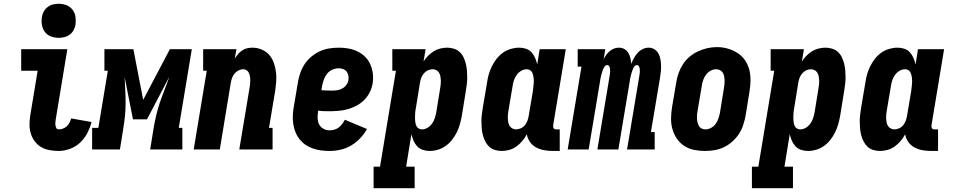

<svg xmlns="http://www.w3.org/2000/svg" viewBox="-20 -790 5040 1015"><path d="M290 8Q265 8 241 3.5Q217 -1 197.5 -12.5Q178 -24 164 -42.5Q150 -61 143 -83.5Q136 -106 136 -130.5Q136 -155 140 -180L179 -416H92V-530H336L275 -161Q275 -161 275 -161Q275 -161 275 -161Q274 -153 273 -145Q272 -137 273 -129Q274 -121 277.5 -113.5Q281 -106 290 -106Q301 -106 312.5 -110Q324 -114 333 -122.5Q342 -131 347.5 -141.5Q353 -152 356 -164L464 -145Q456 -115 441.5 -86.5Q427 -58 403.5 -36Q380 -14 349.5 -3Q319 8 290 8ZM290 -590Q269 -590 249 -597.5Q229 -605 217 -621.5Q205 -638 201.5 -659Q198 -680 202 -702Q204 -717 212 -730.5Q220 -744 232.5 -753.5Q245 -763 260.5 -766.5Q276 -770 290 -770Q312 -770 331.5 -762.5Q351 -755 363.5 -738.5Q376 -722 379 -701Q382 -680 379 -658Q376 -643 368.5 -629.5Q361 -616 348 -606.5Q335 -597 320 -593.5Q305 -590 290 -590Z M467 0V-114H500L550 -416H532V-530H685L737 -262L878 -530H994L925 -114H944V0H774L791 -106Q797 -142 805 -177Q813 -212 824.5 -246Q836 -280 849.5 -314.5Q863 -349 875 -384L757 -159H683L639 -382Q640 -348 642 -314Q644 -280 644 -245Q644 -210 640.5 -175.5Q637 -141 631 -106L614 0Z M1004 0 1073 -416H1054V-530H1230L1221 -480Q1229 -493 1238.5 -504Q1248 -515 1260.5 -523.5Q1273 -532 1287 -535Q1301 -538 1314 -538Q1340 -538 1363.5 -528Q1387 -518 1403 -500Q1419 -482 1427.5 -458Q1436 -434 1439 -409Q1442 -384 1440 -358Q1438 -332 1434 -305L1402 -114H1421V0H1245L1299 -324Q1301 -334 1302 -344.5Q1303 -355 1303 -365.5Q1303 -376 1301.5 -385.5Q1300 -395 1296 -404Q1292 -413 1284 -418.5Q1276 -424 1266 -424Q1253 -424 1240.5 -417.5Q1228 -411 1219.5 -400.5Q1211 -390 1206.5 -377Q1202 -364 1200 -352L1142 0Z M1722 8Q1699 8 1676.5 5Q1654 2 1633 -5.5Q1612 -13 1594.5 -25Q1577 -37 1563.5 -54Q1550 -71 1542 -91Q1534 -111 1530.5 -133.5Q1527 -156 1528 -179Q1529 -202 1533 -225L1555 -355Q1559 -380 1567.5 -404.5Q1576 -429 1590.5 -451Q1605 -473 1626 -490.5Q1647 -508 1671 -519Q1695 -530 1720.5 -534Q1746 -538 1771 -538Q1797 -538 1822.5 -533.5Q1848 -529 1870.5 -518Q1893 -507 1910.5 -489.5Q1928 -472 1938 -449Q1948 -426 1951 -400.5Q1954 -375 1950 -349Q1946 -325 1934.5 -302Q1923 -279 1905 -261Q1887 -243 1864 -231Q1841 -219 1817.5 -212.5Q1794 -206 1769.5 -204Q1745 -202 1722 -202Q1706 -202 1691 -202.5Q1676 -203 1662 -205Q1659 -187 1659 -168.5Q1659 -150 1666 -134.5Q1673 -119 1688.5 -110Q1704 -101 1722 -101Q1735 -101 1747.5 -104.5Q1760 -108 1770.5 -116Q1781 -124 1789 -134.5Q1797 -145 1803 -157L1920 -108Q1905 -81 1883.5 -58.5Q1862 -36 1835.5 -20.5Q1809 -5 1780 1.5Q1751 8 1722 8ZM1735 -311Q1748 -311 1762 -313Q1776 -315 1789 -322Q1802 -329 1811 -341Q1820 -353 1822 -367Q1824 -379 1821.5 -391Q1819 -403 1812 -412Q1805 -421 1793.5 -425Q1782 -429 1770 -429Q1753 -429 1736.5 -421.5Q1720 -414 1709 -400Q1698 -386 1692 -369.5Q1686 -353 1683 -337L1679 -313Q1693 -312 1707 -311.5Q1721 -311 1735 -311Z M1955 205V91H1989L2073 -416H2054V-530H2230L2219 -465Q2229 -481 2243 -495Q2257 -509 2273 -519Q2289 -529 2307.5 -533.5Q2326 -538 2344 -538Q2362 -538 2379.5 -532.5Q2397 -527 2410 -515Q2423 -503 2430.5 -487Q2438 -471 2442.5 -453.5Q2447 -436 2448.5 -417.5Q2450 -399 2450 -380.5Q2450 -362 2447.5 -343Q2445 -324 2442 -305L2421 -175Q2417 -154 2411 -132.5Q2405 -111 2394.5 -90Q2384 -69 2369.5 -50.5Q2355 -32 2336 -18.5Q2317 -5 2295 1.5Q2273 8 2251 8Q2232 8 2214.5 2Q2197 -4 2185 -17Q2173 -30 2166 -46.5Q2159 -63 2155 -81L2127 91H2172V205ZM2210 -106Q2226 -106 2240 -114.5Q2254 -123 2263.5 -136Q2273 -149 2278 -164Q2283 -179 2286 -194L2307 -324Q2309 -335 2310 -345.5Q2311 -356 2310.5 -366.5Q2310 -377 2308 -387Q2306 -397 2301 -405.5Q2296 -414 2287 -419Q2278 -424 2267 -424Q2254 -424 2241.5 -418Q2229 -412 2220 -401Q2211 -390 2206.5 -377.5Q2202 -365 2200 -352L2179 -222Q2177 -213 2176 -204.5Q2175 -196 2174.5 -187Q2174 -178 2174 -169.5Q2174 -161 2174.5 -152.5Q2175 -144 2177 -136Q2179 -128 2183 -121Q2187 -114 2194.5 -110Q2202 -106 2210 -106Z M2632 8Q2613 8 2595.5 2.5Q2578 -3 2565.5 -15Q2553 -27 2545 -43Q2537 -59 2532.5 -76.5Q2528 -94 2526.5 -112.5Q2525 -131 2525 -149.5Q2525 -168 2527.5 -187Q2530 -206 2533 -225L2555 -355Q2558 -376 2564 -397.5Q2570 -419 2580.5 -440Q2591 -461 2605.5 -479.5Q2620 -498 2639 -511.5Q2658 -525 2680.5 -531.5Q2703 -538 2725 -538Q2744 -538 2761.5 -532Q2779 -526 2790.5 -513Q2802 -500 2809 -483.5Q2816 -467 2820 -449L2833 -530H2971L2904 -126Q2904 -122 2904.5 -118Q2905 -114 2907.5 -111Q2910 -108 2913.5 -107Q2917 -106 2921 -106H2939V8H2903Q2879 8 2856.5 4Q2834 0 2814.5 -10.5Q2795 -21 2782 -39Q2769 -57 2765 -80Q2755 -61 2741 -44.5Q2727 -28 2709.5 -15.5Q2692 -3 2672 2.5Q2652 8 2632 8ZM2708 -106Q2721 -106 2734 -112Q2747 -118 2755.5 -129Q2764 -140 2768.5 -152.5Q2773 -165 2775 -178L2797 -308Q2798 -317 2799 -325.5Q2800 -334 2801 -343Q2802 -352 2802 -360.5Q2802 -369 2801 -377.5Q2800 -386 2798 -394Q2796 -402 2792 -409Q2788 -416 2780.5 -420Q2773 -424 2765 -424Q2749 -424 2735 -415.5Q2721 -407 2711.5 -394Q2702 -381 2697 -366Q2692 -351 2690 -336L2668 -206Q2666 -195 2665 -184.5Q2664 -174 2664.5 -163.5Q2665 -153 2667 -143Q2669 -133 2674 -124.5Q2679 -116 2688.5 -111Q2698 -106 2708 -106Z M2981 0 3054 -438H3034V-530H3180L3171 -477Q3177 -489 3185 -500Q3193 -511 3203.5 -520Q3214 -529 3226.5 -533.5Q3239 -538 3252 -538Q3268 -538 3281 -530.5Q3294 -523 3301.5 -510.5Q3309 -498 3312.5 -483Q3316 -468 3317 -452Q3323 -468 3331 -482.5Q3339 -497 3350.5 -510Q3362 -523 3377.5 -530.5Q3393 -538 3409 -538Q3426 -538 3439.5 -529.5Q3453 -521 3460.5 -507.5Q3468 -494 3471 -478Q3474 -462 3474.5 -445.5Q3475 -429 3473.5 -412Q3472 -395 3469 -378L3421 -92H3441V0H3295L3361 -396Q3362 -404 3362.5 -411.5Q3363 -419 3362 -426Q3361 -433 3357.5 -439.5Q3354 -446 3347 -446Q3339 -446 3333.5 -438.5Q3328 -431 3325 -423Q3322 -415 3319.5 -407Q3317 -399 3315 -391Q3313 -383 3311.5 -375.5Q3310 -368 3309 -360L3249 0H3138L3204 -396Q3205 -404 3205.5 -411.5Q3206 -419 3205 -426Q3204 -433 3200.5 -439.5Q3197 -446 3190 -446Q3182 -446 3176.5 -438.5Q3171 -431 3168 -423Q3165 -415 3162.5 -407Q3160 -399 3158 -391Q3156 -383 3154.5 -375.5Q3153 -368 3152 -360L3092 0Z M3706 8Q3677 8 3648 2Q3619 -4 3596 -19.5Q3573 -35 3557.5 -58Q3542 -81 3534.5 -108.5Q3527 -136 3527.5 -165.5Q3528 -195 3533 -225L3555 -355Q3559 -380 3567.5 -404Q3576 -428 3590.5 -450.5Q3605 -473 3626 -490.5Q3647 -508 3671 -519Q3695 -530 3720 -535.5Q3745 -541 3770 -541Q3800 -541 3827.5 -533Q3855 -525 3878.5 -510Q3902 -495 3918 -472Q3934 -449 3941 -421.5Q3948 -394 3947.5 -364.5Q3947 -335 3942 -305L3921 -175Q3916 -151 3908 -126.5Q3900 -102 3885 -80Q3870 -58 3849.5 -40Q3829 -22 3805 -11Q3781 0 3756 4Q3731 8 3706 8ZM3709 -106Q3724 -106 3739 -114Q3754 -122 3763.5 -135.5Q3773 -149 3778 -164Q3783 -179 3786 -194L3807 -324Q3809 -335 3810 -346Q3811 -357 3810.5 -367.5Q3810 -378 3808 -388Q3806 -398 3800.5 -406.5Q3795 -415 3785.5 -419.5Q3776 -424 3765 -424Q3750 -424 3735.5 -415.5Q3721 -407 3711.5 -394Q3702 -381 3697 -366Q3692 -351 3690 -336L3668 -206Q3666 -195 3665 -184.5Q3664 -174 3664.5 -163.5Q3665 -153 3667.5 -143Q3670 -133 3675 -124Q3680 -115 3689 -110.5Q3698 -106 3709 -106Z M3955 205V91H3989L4073 -416H4054V-530H4230L4219 -465Q4229 -481 4243 -495Q4257 -509 4273 -519Q4289 -529 4307.5 -533.5Q4326 -538 4344 -538Q4362 -538 4379.5 -532.5Q4397 -527 4410 -515Q4423 -503 4430.5 -487Q4438 -471 4442.5 -453.5Q4447 -436 4448.5 -417.5Q4450 -399 4450 -380.5Q4450 -362 4447.5 -343Q4445 -324 4442 -305L4421 -175Q4417 -154 4411 -132.5Q4405 -111 4394.5 -90Q4384 -69 4369.5 -50.5Q4355 -32 4336 -18.5Q4317 -5 4295 1.5Q4273 8 4251 8Q4232 8 4214.5 2Q4197 -4 4185 -17Q4173 -30 4166 -46.5Q4159 -63 4155 -81L4127 91H4172V205ZM4210 -106Q4226 -106 4240 -114.5Q4254 -123 4263.5 -136Q4273 -149 4278 -164Q4283 -179 4286 -194L4307 -324Q4309 -335 4310 -345.5Q4311 -356 4310.5 -366.5Q4310 -377 4308 -387Q4306 -397 4301 -405.5Q4296 -414 4287 -419Q4278 -424 4267 -424Q4254 -424 4241.5 -418Q4229 -412 4220 -401Q4211 -390 4206.5 -377.5Q4202 -365 4200 -352L4179 -222Q4177 -213 4176 -204.5Q4175 -196 4174.5 -187Q4174 -178 4174 -169.5Q4174 -161 4174.5 -152.5Q4175 -144 4177 -136Q4179 -128 4183 -121Q4187 -114 4194.5 -110Q4202 -106 4210 -106Z M4632 8Q4613 8 4595.5 2.5Q4578 -3 4565.5 -15Q4553 -27 4545 -43Q4537 -59 4532.5 -76.5Q4528 -94 4526.5 -112.5Q4525 -131 4525 -149.5Q4525 -168 4527.5 -187Q4530 -206 4533 -225L4555 -355Q4558 -376 4564 -397.5Q4570 -419 4580.5 -440Q4591 -461 4605.5 -479.5Q4620 -498 4639 -511.5Q4658 -525 4680.5 -531.5Q4703 -538 4725 -538Q4744 -538 4761.5 -532Q4779 -526 4790.5 -513Q4802 -500 4809 -483.5Q4816 -467 4820 -449L4833 -530H4971L4904 -126Q4904 -122 4904.5 -118Q4905 -114 4907.5 -111Q4910 -108 4913.5 -107Q4917 -106 4921 -106H4939V8H4903Q4879 8 4856.5 4Q4834 0 4814.5 -10.5Q4795 -21 4782 -39Q4769 -57 4765 -80Q4755 -61 4741 -44.5Q4727 -28 4709.5 -15.5Q4692 -3 4672 2.5Q4652 8 4632 8ZM4708 -106Q4721 -106 4734 -112Q4747 -118 4755.5 -129Q4764 -140 4768.5 -152.5Q4773 -165 4775 -178L4797 -308Q4798 -317 4799 -325.5Q4800 -334 4801 -343Q4802 -352 4802 -360.5Q4802 -369 4801 -377.5Q4800 -386 4798 -394Q4796 -402 4792 -409Q4788 -416 4780.5 -420Q4773 -424 4765 -424Q4749 -424 4735 -415.5Q4721 -407 4711.5 -394Q4702 -381 4697 -366Q4692 -351 4690 -336L4668 -206Q4666 -195 4665 -184.5Q4664 -174 4664.5 -163.5Q4665 -153 4667 -143Q4669 -133 4674 -124.5Q4679 -116 4688.5 -111Q4698 -106 4708 -106Z"/></svg>

Font: Iosevka Slab Heavy
Style: Italic
Weight: 900
Italic angle: -9°
Monospace: yes
Designer: Belleve Invis
Foundry: Belleve Invis
Version: Version 11.1.0; ttfautohint (v1.8.3)